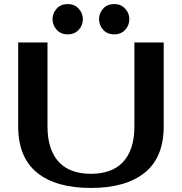

<svg xmlns="http://www.w3.org/2000/svg" viewBox="-20 -910 900 950"><path d="M430 -50Q479 -50 518.5 -63.5Q558 -77 586 -105.5Q614 -134 629.5 -178.5Q645 -223 645 -285V-700H790V-285Q790 -131 696 -55.5Q602 20 430 20Q257 20 163.5 -55.5Q70 -131 70 -285V-700H215V-285Q215 -223 230.5 -178.5Q246 -134 274 -105.5Q302 -77 341.5 -63.5Q381 -50 430 -50ZM390 -815Q390 -785 369.5 -762.5Q349 -740 315 -740Q281 -740 260.5 -762.5Q240 -785 240 -815Q240 -845 260.5 -867.5Q281 -890 315 -890Q348 -890 369 -867.5Q390 -845 390 -815ZM620 -815Q620 -785 599.5 -762.5Q579 -740 545 -740Q511 -740 490.5 -762.5Q470 -785 470 -815Q470 -845 490.5 -867.5Q511 -890 545 -890Q578 -890 599 -867.5Q620 -845 620 -815Z"/></svg>

Font: Prosto One
Style: Regular
Weight: 400
Designer: Pavel Emelyanov and Jovanny lemonad
Foundry: Pavel Emelyanov and Jovanny Lemonad
Version: Version 1.001